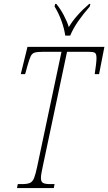

<svg xmlns="http://www.w3.org/2000/svg" viewBox="-20 -951 548 971"><path d="M66 0 70 -20H93Q118 -20 131.5 -26Q145 -32 152.5 -51Q160 -70 168 -108L291 -689H197Q169 -689 155.5 -685Q142 -681 135 -666Q128 -651 119 -619L107 -576H85L119 -714H508L481 -576H459Q468 -635 468 -657Q468 -680 459 -684.5Q450 -689 430 -689H319L196 -108Q192 -89 189.5 -75Q187 -61 187 -51Q187 -32 197.5 -26Q208 -20 233 -20H256L252 0ZM310 -771Q305 -806 291 -845Q277 -884 256 -918L259 -931H265Q285 -907 302.5 -874Q320 -841 328 -814Q345 -843 372 -873.5Q399 -904 431 -931H437L434 -918Q400 -879 375 -843Q350 -807 335 -771Z"/></svg>

Font: Noto Serif ExtraCondensed Thin
Style: Italic
Weight: 100
Width: 2
Italic angle: -12°
Designer: Monotype Design Team
Foundry: Monotype Imaging Inc.
Version: Version 2.013